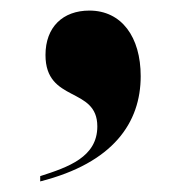

<svg xmlns="http://www.w3.org/2000/svg" viewBox="-20 -189 366 363"><path d="M56 144V154C194 119 246 43 246 -45C246 -119 210 -169 149 -169C99 -169 66 -138 66 -85C66 6 164 -26 164 50C164 108 109 127 56 144Z"/></svg>

Font: Noto Serif Display Black
Style: Regular
Weight: 900
Designer: Monotype Design Team
Foundry: Monotype Imaging Inc.
Version: Version 2.009